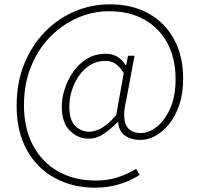

<svg xmlns="http://www.w3.org/2000/svg" viewBox="-20 -712 925 889"><path d="M421 157Q316 157 233.5 112Q151 67 104 -18Q57 -103 57 -222Q57 -329 92 -415.5Q127 -502 187.5 -564Q248 -626 325.5 -659Q403 -692 488 -692Q593 -692 669 -649Q745 -606 786.5 -529Q828 -452 828 -348Q828 -279 810 -226Q792 -173 762.5 -137Q733 -101 698.5 -82.5Q664 -64 631 -64Q588 -64 559 -84Q530 -104 527 -147H525Q495 -116 461.5 -93Q428 -70 390 -70Q341 -70 303.5 -107Q266 -144 266 -218Q266 -257 279.5 -299.5Q293 -342 319 -379.5Q345 -417 383 -440Q421 -463 470 -463Q529 -463 562 -410H564L573 -454H603L565 -251Q527 -96 633 -96Q669 -96 706 -125Q743 -154 768 -210Q793 -266 793 -345Q793 -442 755 -512.5Q717 -583 648 -621.5Q579 -660 485 -660Q409 -660 338.5 -629Q268 -598 212 -541Q156 -484 123.5 -403.5Q91 -323 91 -224Q91 -118 132.5 -39.5Q174 39 249 81.5Q324 124 423 124Q479 124 525 109Q571 94 610 70L627 98Q532 157 421 157ZM394 -102Q421 -102 452.5 -120.5Q484 -139 518 -179L553 -374Q532 -406 513 -418Q494 -430 467 -430Q429 -430 398 -411Q367 -392 345.5 -361Q324 -330 312.5 -293Q301 -256 301 -220Q301 -155 328.5 -128.5Q356 -102 394 -102Z"/></svg>

Font: Source Han Sans SC ExtraLight
Style: Regular
Weight: 250
Designer: Ryoko NISHIZUKA 西塚涼子 (kana, bopomofo & ideographs); Paul D. Hunt (Latin, Greek & Cyrillic); Sandoll Communications 산돌커뮤니
Foundry: Adobe
Version: Version 2.004;hotconv 1.0.118;makeotfexe 2.5.65603